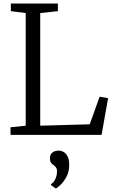

<svg xmlns="http://www.w3.org/2000/svg" viewBox="-20 -763 652 1086"><path d="M125.5 -52V-689L41.5 -700V-743H307.5V-700L207.5 -689V-52L487.5 -60L543.5 -216L591.5 -208L554.5 0H39.5V-43ZM371.5 169Q371.5 209.5 355 238.8Q338.5 268 320.2 284.5Q302 301 296.5 303H295.5L268.5 284V278Q283.5 270.5 293 249.8Q302.5 229 302.5 206Q302.5 191 295.8 183Q289 175 281.5 170Q274 164.5 268.2 156.5Q262.5 148.5 262.5 133Q262.5 114.5 271 105Q279.5 95.5 290.5 92.2Q301.5 89 308.5 89H310.5Q338.5 89 355 109.5Q371.5 130 371.5 169Z"/></svg>

Font: Merriweather 7pt Light
Style: Regular
Weight: 300
Designer: Eben Sorkin
Foundry: Eben Sorkin
Version: Version 2.200;gftools[0.9.31]